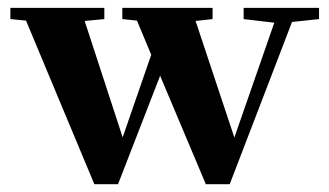

<svg xmlns="http://www.w3.org/2000/svg" viewBox="-20 -455 834 486"><path d="M218.8 11.2 45.9 -402.8 6.3 -406.7V-435.1H244.1V-406.7L194.3 -401.9L290.5 -107.4L362.8 -316.4L326.7 -402.8L289.6 -406.7V-435.1H518.1V-406.7L475.1 -401.9L573.2 -106.9L674.3 -397.5L596.7 -406.7V-435.1H787.6V-406.7L719.2 -399.4L561.5 11.2H501L385.3 -263.2L278.8 11.2Z"/></svg>

Font: Elstob
Style: Bold
Weight: 700
Designer: Peter S. Baker
Version: Version 1.015